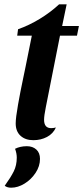

<svg xmlns="http://www.w3.org/2000/svg" viewBox="-20 -631 387 893"><path d="M338 -465H259L193 -132Q185 -92 185 -74Q185 -35 218 -35Q228 -35 240 -38Q227 -9 198.5 6Q170 21 135 21Q98 21 75.5 0.5Q53 -20 53 -57Q53 -83 64 -145Q75 -207 87 -263L99 -321L128 -465H60L64 -495Q115 -513 164.5 -543Q214 -573 255 -611H290L269 -510H347ZM32 242Q13 242 2 233Q30 194 44 166Q58 138 58 102Q58 82 50 61Q74 49 105 49Q132 49 149 64.5Q166 80 166 108Q166 142 145.5 173Q125 204 94 223Q63 242 32 242Z"/></svg>

Font: Sansita Medium Italic
Style: Regular
Weight: 500
Italic angle: -11°
Designer: Pablo Cosgaya
Foundry: Omnibus-Type
Version: Version 1.006